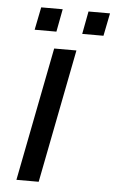

<svg xmlns="http://www.w3.org/2000/svg" viewBox="-51 -721 455 756"><g transform="rotate(5 176.5 -342.5)"><path d="M43 0 146 -528H234L131 0ZM251 -595 268 -685H353L335 -595ZM63 -595 81 -685H166L149 -595Z"/></g></svg>

Font: Libra Sans Modern
Style: Italic
Weight: 400
Italic angle: -12°
Foundry: Stefan Peev, Context Ltd
Version: Version 1.000